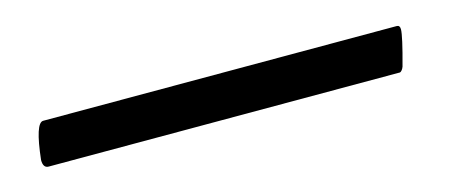

<svg xmlns="http://www.w3.org/2000/svg" viewBox="-23 -100 539 230"><g transform="rotate(-15 246.5 14.5)"><path d="M13.7 32.2Q18.6 -12.7 28.3 -12.7H466.8Q470.7 -12.7 470.7 -7.8Q470.7 0.5 460.9 36.1Q460 38.6 458.5 40.3Q457 42 456.1 42H455.1H20.5Q13.7 42 13.7 32.2Z"/></g></svg>

Font: Amiri
Style: Regular
Weight: 400
Designer: Khaled Hosny
Version: Version 000.108